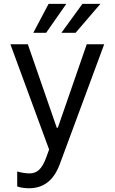

<svg xmlns="http://www.w3.org/2000/svg" viewBox="-20 -776 597 1000"><path d="M130.7 204.5C206.3 204.5 259.6 164.4 291.2 79.5L522.7 -545.5H431.8L281.2 -110.8H275.6L125 -545.5H34.1L235.8 2.8L220.2 45.5C197.8 106.5 171.5 126.8 134.9 127.1C121.8 127.5 93 124.3 69.6 117.2V194.6C78.1 198.9 102.3 204.5 130.7 204.5ZM153.4 -605.1H220.2L325.3 -755.7H233ZM299.7 -605.1H373.6L502.8 -755.7H409.1Z"/></svg>

Font: Magic Ui Pro
Style: Regular
Weight: 400
Designer: Stefan Endress, Andreas Faust
Version: Version 1.000;FEAKit 1.0